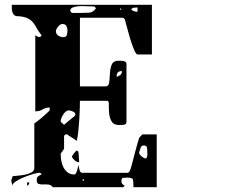

<svg xmlns="http://www.w3.org/2000/svg" viewBox="-20 -767 1040 800"><path d="M536 13Q536 -10 534 -18.5Q532 -27 510 -27Q500 -27 493 -26Q486 -25 486 -13Q486 -6 488.5 -2Q491 2 500 7L493 13H200Q193 3 181.5 2Q170 1 159.5 1.5Q149 2 141 -0.5Q133 -3 133 -17Q133 -27 138 -31.5Q143 -36 153 -40Q152 -44 147 -47H143Q135 -47 116.5 -41.5Q98 -36 78.5 -28Q59 -20 45 -10.5Q31 -1 33 7Q32 5 29.5 -3Q27 -11 27 -13Q27 -16 29.5 -23.5Q32 -31 33 -33Q39 -34 53.5 -35Q68 -36 83.5 -39Q99 -42 111 -48.5Q123 -55 123 -67V-253Q125 -254 128.5 -256.5Q132 -259 133 -260Q139 -264 148.5 -272Q158 -280 166.5 -287.5Q175 -295 181 -301Q187 -307 187 -307V-319Q170 -319 157.5 -311Q145 -303 127 -303V-620Q128 -619 133 -616.5Q138 -614 140 -613H147Q152 -616 153 -620Q139 -638 131.5 -652.5Q124 -667 114.5 -677Q105 -687 90 -693Q75 -699 47 -700Q40 -702 36 -708Q32 -714 30.5 -721Q29 -728 29 -735Q29 -742 29 -747H613V-540H553Q547 -540 538 -561.5Q529 -583 521 -610Q513 -637 507 -660.5Q501 -684 500 -687L493 -693H313V-407H420Q433 -407 435 -423.5Q437 -440 438 -460.5Q439 -481 445.5 -497.5Q452 -514 475 -514Q477 -514 482.5 -514Q488 -514 493.5 -513Q499 -512 503 -509Q507 -506 507 -500V-260Q507 -248 495.5 -247Q484 -246 478 -246Q453 -246 444.5 -262Q436 -278 434.5 -296.5Q433 -315 433.5 -331Q434 -347 427 -347H313Q313 -338 312.5 -317Q312 -296 310.5 -271Q309 -246 306.5 -221.5Q304 -197 300 -180Q298 -182 292.5 -185.5Q287 -189 280 -193.5Q273 -198 267.5 -201.5Q262 -205 260 -207H253Q248 -204 247 -200V-147Q246 -145 240 -136.5Q234 -128 233 -127V-124Q233 -112 235.5 -97Q238 -82 244.5 -69.5Q251 -57 262 -48.5Q273 -40 290 -40Q294 -40 297 -46Q300 -52 302 -59.5Q304 -67 305.5 -73.5Q307 -80 307 -80Q307 -77 309.5 -66.5Q312 -56 313 -53Q314 -52 316.5 -49.5Q319 -47 320 -47H513Q514 -47 516.5 -49.5Q519 -52 520 -53Q521 -54 523.5 -62Q526 -70 527 -73Q529 -80 533.5 -97Q538 -114 543 -133.5Q548 -153 553 -170Q558 -187 560 -193L573 -207H633V13ZM373 -740 344 -741Q342 -741 331 -741.5Q320 -742 307 -741Q294 -740 283.5 -736Q273 -732 273 -723V-720Q276 -716 280 -713H313Q331 -713 350 -714Q369 -715 380 -733ZM553 -736Q550 -736 539.5 -735Q529 -734 527 -727Q537 -718 553 -718ZM480 -733V-727H487ZM261 -641Q261 -651 256.5 -659Q252 -667 240 -667Q231 -667 222 -656Q213 -645 213 -637Q213 -625 223 -618.5Q233 -612 243 -612Q256 -612 258.5 -621.5Q261 -631 261 -641ZM488 -471Q466 -471 466 -450Q466 -448 467 -447Q476 -450 482 -455Q488 -460 488 -471ZM233 -260Q235 -258 240 -253Q245 -248 247 -247Q249 -249 254.5 -253.5Q260 -258 266.5 -263.5Q273 -269 278.5 -273.5Q284 -278 287 -280Q288 -281 290.5 -283.5Q293 -286 293 -287Q294 -287 294 -290Q294 -298 283.5 -302.5Q273 -307 266 -307Q260 -307 254 -302Q248 -297 243.5 -290Q239 -283 236 -275.5Q233 -268 233 -263ZM560 -130Q560 -124 570 -115.5Q580 -107 587 -107Q590 -107 591.5 -110.5Q593 -114 593.5 -118Q594 -122 594 -125.5Q594 -129 594 -130Q594 -138 593 -149.5Q592 -161 580 -161Q569 -161 566.5 -152.5Q564 -144 560 -133ZM310 -91Q300 -91 291.5 -98.5Q283 -106 280 -113Q279 -115 282 -119.5Q285 -124 288.5 -128.5Q292 -133 295.5 -136.5Q299 -140 300 -140Q301 -140 303.5 -137.5Q306 -135 307 -133Q307 -131 307.5 -125Q308 -119 308.5 -112Q309 -105 309.5 -99Q310 -93 310 -91ZM327 -13Q330 -14 330 -16.5Q330 -19 327 -20Q324 -21 324 -17Q324 -13 327 -13ZM102 -7Q102 3 93 7V-7Z"/></svg>

Font: Genkaimincho
Style: Regular
Weight: 800
Designer: Dr. Ken Lunde (project architect, glyph set definition & overall production); Masataka HATTORI \u670D \u90E8 \u6B63 \u8C
Foundry: Adobe Systems Incorporated
Version: Version 1.00